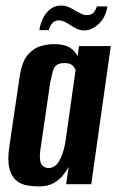

<svg xmlns="http://www.w3.org/2000/svg" viewBox="-20 -660 418 688"><path d="M118 8Q97 8 75.5 4Q54 0 37.5 -14Q21 -28 13.5 -57.5Q6 -87 14 -139L51 -389Q59 -440 80 -464Q101 -488 126.5 -495Q152 -502 173 -502Q210 -502 230.5 -489Q251 -476 258 -458L263 -495H377L307 0H217L226 -62Q218 -47 205 -31Q192 -15 171.5 -3.5Q151 8 118 8ZM154 -58Q167 -58 177 -65.5Q187 -73 193.5 -85.5Q200 -98 204.5 -111.5Q209 -125 211.5 -136.5Q214 -148 215 -156L251 -410Q249 -413 245.5 -419Q242 -425 234 -429.5Q226 -434 211 -434Q192 -434 182.5 -426.5Q173 -419 169 -404Q165 -389 160 -365L124 -118Q122 -99 123.5 -87.5Q125 -76 130 -69.5Q135 -63 141 -60.5Q147 -58 154 -58ZM283 -551Q268 -551 256 -556.5Q244 -562 232 -570Q222 -577 211.5 -582Q201 -587 189 -587Q177 -587 168 -577.5Q159 -568 155 -552H121Q127 -591 148 -615.5Q169 -640 198 -640Q214 -640 226.5 -634.5Q239 -629 251 -621Q262 -615 271.5 -610.5Q281 -606 292 -606Q307 -606 315 -614.5Q323 -623 327 -637H365Q358 -596 333 -573.5Q308 -551 283 -551Z"/></svg>

Font: Alumni Sans Thin
Style: Bold Italic
Weight: 700
Italic angle: -8°
Version: Version 1.016